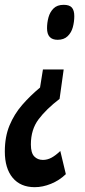

<svg xmlns="http://www.w3.org/2000/svg" viewBox="-57 -564 351 796"><path d="M207 -276 190 -154Q135 -112 103 -69.5Q71 -27 71 35Q71 70 85 84.5Q99 99 121 99Q139 99 156 90Q173 81 193 62L216 158Q189 184 154.5 198Q120 212 87 212Q28 212 -4.5 173Q-37 134 -37 64Q-37 3 -17.5 -44Q2 -91 35 -129Q68 -167 109 -201L121 -276ZM251 -497Q251 -474 245 -451.5Q239 -429 223.5 -414Q208 -399 182 -399Q138 -399 138 -447Q138 -470 144 -492Q150 -514 165 -529Q180 -544 207 -544Q231 -544 241 -532.5Q251 -521 251 -497Z"/></svg>

Font: Georama Extra Condensed SemiBold
Style: Italic
Weight: 600
Width: 2
Italic angle: -9°
Designer: Jean-Baptiste Levee
Foundry: Production Type
Version: Version 1.000